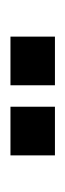

<svg xmlns="http://www.w3.org/2000/svg" viewBox="101 -888 125 367"><g transform="rotate(90 163.5 -704.5)"><path d="M184 -662V-747H277V-662ZM50 -662V-747H143V-662Z"/></g></svg>

Font: Big Shoulders Text SemiBold
Style: Regular
Weight: 600
Designer: Patric King
Foundry: XO Type Co
Version: Version 1.000; ttfautohint (v1.8.2)